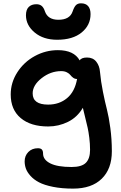

<svg xmlns="http://www.w3.org/2000/svg" viewBox="-20 -865 720 1145"><path d="M320.8 -627.9Q238.8 -627.9 186.8 -671.1Q134.8 -714.4 134.8 -773.9Q134.8 -807.1 151.4 -823.5Q168 -839.8 196.8 -839.8Q216.3 -839.8 228.5 -829.8Q240.7 -819.8 248 -796.9Q265.6 -747.1 328.1 -747.1Q396.5 -747.1 413.1 -796.9Q421.9 -822.8 432.6 -834Q443.4 -845.2 462.9 -845.2Q491.2 -845.2 505.6 -828.6Q520 -812 520 -780.8Q520 -714.8 467 -671.4Q414.1 -627.9 320.8 -627.9ZM416 259.8Q348.6 259.8 296.4 249.3Q244.1 238.8 212.9 222.4Q181.6 206.1 161.6 183.6Q141.6 161.1 134.3 140.1Q127 119.1 127 97.2Q127 64 148.9 41.5Q170.9 19 206.1 19Q222.7 19 229.7 26.9Q236.8 34.7 236.8 50.8Q236.8 87.4 279.5 109.1Q322.3 130.9 407.2 130.9Q467.3 130.9 492.2 105.7Q517.1 80.6 517.1 28.8Q517.1 -7.3 512.5 -43.9Q507.8 -80.6 502.7 -103.3Q497.6 -126 488 -164.6Q478.5 -203.1 474.1 -222.2Q440.9 -165.5 385.3 -138.2Q329.6 -110.8 267.1 -110.8Q163.1 -110.8 103.5 -160.9Q43.9 -210.9 43.9 -301.8Q43.9 -372.6 83.3 -433.8Q122.6 -495.1 187.3 -530.5Q252 -565.9 325.2 -565.9Q420.9 -565.9 455.1 -504.9Q465.8 -522 499 -522Q534.7 -522 554.2 -497.1Q573.7 -472.2 576.2 -437Q581.5 -378.9 594 -317.1Q606.4 -255.4 617.7 -211.9Q628.9 -168.5 637.9 -102.1Q647 -35.6 647 37.1Q647 142.1 586.7 200.9Q526.4 259.8 416 259.8ZM174.8 -308.1Q174.8 -241.2 267.1 -241.2Q333.5 -241.2 379.9 -279.8Q426.3 -318.4 439.9 -395L439 -394Q426.3 -394 416.3 -401.4Q406.2 -408.7 399.7 -417.5Q393.1 -426.3 378.9 -433.6Q364.7 -440.9 345.2 -440.9Q281.7 -440.9 228.3 -398.9Q174.8 -356.9 174.8 -308.1Z"/></svg>

Font: Shantell Sans Irregular
Style: Regular
Weight: 600
Designer: Stephen Nixon, Anya Danilova, Shantell Martin
Foundry: Arrow Type
Version: Version 1.006;[9816181b4]